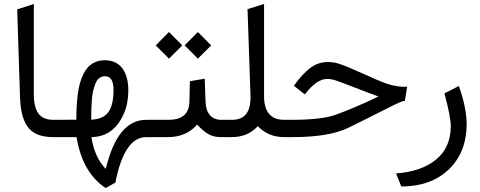

<svg xmlns="http://www.w3.org/2000/svg" viewBox="-20 -697 2439 976"><path d="M260.7 -87.9Q269.5 -87.9 269.5 -52.7V-36.1Q269.5 0 260.7 0H251Q203.1 0 170.7 -13.4Q138.2 -26.9 119.1 -54.7Q100.1 -82.5 91.6 -119.9Q83 -157.2 81.5 -210.4L67.4 -649.4L151.9 -676.8V-217.3Q151.9 -151.9 175.5 -119.9Q199.2 -87.9 250.5 -87.9Z M255.4 -87.9 368.2 -88.4Q368.2 -123.5 369.6 -153.1Q371.1 -182.6 375 -214.4Q378.9 -246.1 385.5 -271Q392.1 -295.9 403.3 -319.1Q414.6 -342.3 429.2 -357.4Q443.8 -372.6 465.1 -381.6Q486.3 -390.6 512.2 -390.6Q571.3 -390.6 601.8 -349.9Q632.3 -309.1 632.3 -236.3Q632.3 -171.9 609.4 -118.9Q586.4 -65.9 549.3 -35.6Q506.3 -1 444.8 0Q460 102.1 517.6 161.6Q547.9 36.1 598.9 -25.9Q649.9 -87.9 724.1 -87.9H746.1Q754.9 -87.9 754.9 -52.7V-36.1Q754.9 0 746.1 0H723.1Q611.8 0 566.4 231.4L517.1 258.8Q398.9 180.7 369.1 0H255.4Q244.1 0 240.5 -8.3Q236.8 -16.6 236.8 -36.1V-52.7Q236.8 -71.8 240.5 -79.8Q244.1 -87.9 255.4 -87.9ZM557.1 -240.2Q557.1 -309.6 513.7 -309.6Q497.1 -309.6 484.6 -300Q472.2 -290.5 465.1 -272.2Q458 -253.9 453.4 -234.9Q448.7 -215.8 446.8 -188.5Q444.8 -161.1 444.3 -142.6Q443.8 -124 443.8 -98.6Q443.8 -91.8 443.8 -88.4Q505.9 -91.8 531.5 -127.9Q557.1 -164.1 557.1 -240.2Z M1118.7 0H1102.5Q1066.4 0 1040 -14.9Q1013.7 -29.8 982.4 -63.5Q925.3 0 835 0H739.7Q729.5 0 725.8 -8.5Q722.2 -17.1 722.2 -36.1V-52.7Q722.2 -71.8 725.6 -79.8Q729 -87.9 739.7 -87.9H836.9Q940.4 -87.9 942.9 -179.2L945.3 -284.2L1020.5 -296.9L1024.9 -179.2Q1026.4 -134.8 1047.6 -111.3Q1068.8 -87.9 1104 -87.9H1118.7Q1127.4 -87.9 1127.4 -52.7V-36.1Q1127.4 0 1118.7 0ZM985.8 -534.2 1053.7 -466.3 985.8 -398.9 918.5 -466.3ZM838.9 -534.2 906.7 -466.3 838.9 -398.9 771.5 -466.3Z M1113.8 -87.9H1159.2Q1256.8 -87.9 1253.4 -208.5L1238.3 -650.4L1322.3 -676.8V-209Q1322.3 -87.9 1424.3 -87.9H1430.7Q1439.5 -87.9 1439.5 -52.7V-36.1Q1439.5 0 1430.7 0H1424.8Q1343.3 0 1290.5 -55.7Q1239.7 0 1158.2 0H1113.8Q1090.3 0 1090.3 -36.1V-52.7Q1090.3 -87.9 1113.8 -87.9Z M2049.8 -256.3 2038.1 -184.6Q2029.3 -183.6 2014.6 -177.7Q2000 -171.9 1974.9 -159.4Q1949.7 -147 1921.9 -132.8Q1894 -118.7 1845.2 -94.2Q1796.4 -69.8 1748.5 -46.4Q1651.9 0 1465.8 0H1425.3Q1401.9 0 1401.9 -36.1V-52.7Q1401.9 -87.9 1425.3 -87.9H1461.4Q1615.2 -87.9 1687 -113.8Q1785.2 -149.4 1903.8 -206.5Q1869.6 -218.3 1775.9 -254.9Q1691.9 -288.1 1671.4 -292.5Q1656.7 -295.9 1643.6 -295.9Q1589.4 -295.9 1529.8 -217.3L1473.6 -260.7Q1516.1 -320.3 1556.4 -351.1Q1596.7 -381.8 1647 -381.8Q1662.6 -381.8 1678.5 -379.2Q1694.3 -376.5 1713.1 -369.6Q1731.9 -362.8 1744.4 -357.9Q1756.8 -353 1781.2 -342Q1805.7 -331.1 1816.9 -326.2Q1828.6 -321.3 1849.9 -311.8Q1871.1 -302.2 1885.7 -295.7Q1900.4 -289.1 1921.4 -280.8Q1942.4 -272.5 1959.2 -267.6Q1976.1 -262.7 1995.6 -259.3Q2015.1 -255.9 2032.2 -255.9Q2041 -255.9 2049.8 -256.3Z M2020 251 1993.2 184.6Q2122.1 175.3 2196.8 114Q2271.5 52.7 2271.5 -56.2Q2271.5 -102.1 2239.3 -222.2L2312.5 -259.8Q2352.1 -147.5 2352.1 -66.9Q2352.1 76.2 2262.2 163.3Q2172.4 250.5 2020 251Z"/></svg>

Font: Samim FD
Style: FD
Weight: 400
Foundry: DejaVu fonts team - Redesigned by Saber Rastikerdar
Version: Version 4.0.5